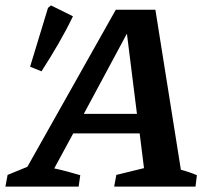

<svg xmlns="http://www.w3.org/2000/svg" viewBox="-25 -688 786 708"><path d="M642 -62Q673 -54 701 -42L696 0H396L404 -43L506 -68L490 -196H245L175 -67Q199 -62 223 -55.5Q247 -49 271 -42L265 0H-5L3 -43L76 -73L402 -652H548ZM284 -268H480L443 -564ZM128 -425 86 -442 152 -659 163 -668 244 -628Q220 -578 190.5 -527Q161 -476 128 -425Z"/></svg>

Font: Piazzolla SemiBold
Style: Italic
Weight: 600
Italic angle: -11.3°
Designer: Juan Pablo del Peral
Foundry: Huerta Tipografica
Version: Version 1.330